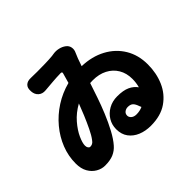

<svg xmlns="http://www.w3.org/2000/svg" viewBox="-184 -1048 1369 1369"><g transform="rotate(-45 500.0 -364.0)"><path d="M196 -720Q194 -751 211.5 -767.5Q229 -784 260 -783Q261 -783 263 -783Q265 -783 268 -783Q288 -782 326 -782Q364 -782 406.5 -783Q449 -784 480 -787Q487 -788 493 -789Q499 -790 500 -790Q525 -794 551.5 -788Q578 -782 598 -767Q618 -752 622 -729Q626 -706 615 -684Q614 -680 607.5 -666Q601 -652 598 -643L578 -586Q679 -583 756.5 -541.5Q834 -500 877.5 -428Q921 -356 921 -261Q921 -173 889 -99.5Q857 -26 792 19Q727 64 627 64Q573 64 529.5 46Q486 28 460 -7Q434 -42 434 -94Q434 -138 456 -174.5Q478 -211 517 -233Q556 -255 605 -255Q666 -255 702.5 -238Q739 -221 760 -191Q770 -227 770 -266Q770 -324 744 -367.5Q718 -411 671.5 -435Q625 -459 563 -459L536 -458L499 -348Q480 -292 454.5 -230Q429 -168 399.5 -113Q370 -58 340 -24Q316 4 282 19Q248 34 195 34Q161 34 129 15.5Q97 -3 77 -38Q57 -73 57 -125Q57 -200 84.5 -270Q112 -340 162 -400Q212 -460 279.5 -503.5Q347 -547 427 -568L448 -642Q453 -657 437 -657Q392 -656 357.5 -653Q323 -650 274 -646Q241 -643 219.5 -662Q198 -681 196 -714ZM376 -412Q315 -378 274.5 -331Q234 -284 214 -239.5Q194 -195 194 -169Q194 -154 200.5 -145Q207 -136 216 -136Q227 -136 237.5 -141Q248 -146 259 -162Q278 -187 299.5 -231.5Q321 -276 341.5 -325Q362 -374 376 -412ZM674 -79 668 -93Q658 -123 644.5 -135.5Q631 -148 605 -148Q586 -148 572 -137Q558 -126 558 -107Q558 -91 572.5 -78.5Q587 -66 612 -66Q646 -66 674 -79Z"/></g></svg>

Font: Chiron GoRound TC H
Style: Regular
Weight: 900
Designer: Ryoko NISHIZUKA 西塚涼子 (kana, bopomofo & ideographs); Paul D. Hunt (Latin, Greek & Cyrillic); Sandoll Communications 산돌커뮤니
Foundry: Adobe
Version: Version 1.000;hotconv 1.1.1;makeotfexe 2.6.0